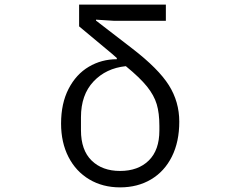

<svg xmlns="http://www.w3.org/2000/svg" viewBox="-20 -797 1040 830"><path d="M244 -263Q244 -350 276.5 -413Q309 -476 364 -508.5Q419 -541 485 -541V-546L466 -563L322 -683V-777H697V-707H474L395 -712V-708L552 -587Q665 -500 710 -428.5Q755 -357 755 -271Q755 -184 723 -120Q691 -56 633 -21.5Q575 13 499 13Q424 13 366 -21.5Q308 -56 276 -118.5Q244 -181 244 -263ZM669 -233V-253Q669 -308 657.5 -346.5Q646 -385 615.5 -423Q585 -461 524 -511Q438 -502 384 -444.5Q330 -387 330 -290V-234Q330 -148 376 -103Q422 -58 499 -58Q577 -58 623 -103Q669 -148 669 -233Z"/></svg>

Font: IBM Plex Sans JP
Style: Regular
Weight: 400
Designer: Mike Abbink; Paul van der Laan; Pieter van Rosmalen; Wujin Sim; Yejin Wi; Jinhee Kim; Boomi Park; Yona Kim; Kichan Ma
Foundry: Sandoll Inc.
Version: Version 1.001